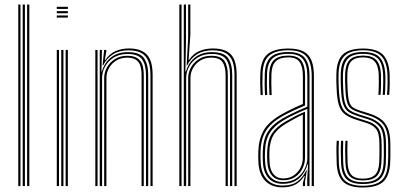

<svg xmlns="http://www.w3.org/2000/svg" viewBox="-20 -820 1780 846"><path d="M99.5 0V-800H109.2V0ZM60.5 0V-800H70.2V0ZM80 0V-800H89.8V0Z M230.2 -780.5V-790H279V-780.5ZM230.2 -742.5V-752H279V-742.5ZM230.2 -761.5V-771H279V-761.5ZM269.2 0V-600H279V0ZM230.2 0V-600H240V0ZM249.8 0V-600H259.5V0Z M643 0V-490Q643 -514.2 638.6 -534Q634.2 -553.8 623.6 -568.2Q613 -582.8 594.1 -590.5Q575.2 -598.2 546 -598.2Q505.2 -598.2 477 -580.1Q448.8 -562 434.5 -531.8H432L438.8 -600H448.5V-593L441.8 -556H444Q462.5 -582.8 488.9 -594.6Q515.2 -606.5 547.8 -606.5Q572.8 -606.5 590.9 -600.9Q609 -595.2 620.9 -585.1Q632.8 -575 639.8 -560.6Q646.8 -546.2 649.6 -528.6Q652.5 -511 652.5 -490.5V0ZM400 0V-600H409.8V0ZM439 0V-476.5Q439 -500.5 451.1 -522.8Q463.2 -545 486 -559.6Q508.8 -574.2 540.8 -574.2Q562.2 -574.2 576.5 -568.1Q590.8 -562 598.9 -550.8Q607 -539.5 610.2 -523.9Q613.5 -508.2 613.5 -489V0H603.8V-489Q603.8 -512.8 598.4 -530Q593 -547.2 579.1 -556.6Q565.2 -566 539.8 -566Q513.2 -566 492.8 -553.5Q472.2 -541 460.6 -520.6Q449 -500.2 449 -476.8L448.8 0ZM419.5 0V-600H429.2L427 -505.2H429.2Q439.8 -543.5 469.2 -567Q498.8 -590.5 543.8 -590.2Q595.8 -590.2 614.4 -563.9Q633 -537.5 633 -489.8V0H623.2V-489.5Q623.2 -534.2 606 -558.2Q588.8 -582.2 542.2 -582.2Q506.8 -582.2 481.6 -566.8Q456.5 -551.2 443.1 -526.9Q429.8 -502.5 429.8 -476.5V0Z M1013.2 0V-490Q1013.2 -525 1004.6 -549.1Q996 -573.2 975 -585.8Q954 -598.2 916.2 -598.2Q875 -598.2 847 -580.1Q819 -562 804.8 -531.8H802.5L809 -652.2V-800H818.8V-667.2L811 -556H813Q830.5 -583 857.8 -594.8Q885 -606.5 918 -606.5Q958.5 -606.5 981.2 -593Q1004 -579.5 1013.4 -553.6Q1022.8 -527.8 1022.8 -490.5V0ZM770.2 0V-800H780V0ZM809.2 0V-476.5Q809.2 -500.5 821.4 -522.8Q833.5 -545 856.2 -559.6Q879 -574.2 911 -574.2Q953.5 -574.2 968.6 -552.1Q983.8 -530 983.8 -489V0H974V-489Q974 -525.8 960.8 -545.9Q947.5 -566 910 -566Q883.5 -566 863 -553.5Q842.5 -541 830.9 -520.6Q819.2 -500.2 819.2 -476.8L819 0ZM789.8 0V-800H799.5V-636L796.8 -505.2H799.5Q810 -543.5 839.5 -567Q869 -590.5 914 -590.2Q966.2 -590.2 984.8 -564.4Q1003.2 -538.5 1003.2 -489.8V0H993.5V-489.5Q993.5 -534.5 976.5 -558.4Q959.5 -582.2 912.5 -582.2Q877 -582.2 851.9 -566.8Q826.8 -551.2 813.5 -526.9Q800.2 -502.5 800.2 -476.5V0Z M1353.5 0V-484.8Q1353.5 -543.2 1330.6 -570.9Q1307.8 -598.5 1250.5 -598.5Q1195.8 -598.5 1167.5 -576.2Q1139.2 -554 1137 -497Q1136 -474.2 1136.2 -450Q1136.5 -425.8 1137.8 -401.2H1128.2Q1126.8 -427 1126.5 -451Q1126.2 -475 1127.2 -497.2Q1129.5 -557 1159.2 -581.6Q1189 -606.2 1250.5 -606.2Q1292.8 -606.2 1317.4 -593.1Q1342 -580 1352.6 -553Q1363.2 -526 1363.2 -484.8V0ZM1226.5 -18Q1261.2 -18 1285.1 -33.9Q1309 -49.8 1321.6 -74.4Q1334.2 -99 1334.2 -124.5V-340.5Q1304.2 -328.2 1277.1 -315.1Q1250 -302 1230.8 -290.8Q1188.2 -265.5 1168.8 -234.4Q1149.2 -203.2 1147.5 -151.8Q1147 -136.5 1147.2 -125.9Q1147.5 -115.2 1148.5 -100.5Q1151.5 -60.8 1172 -39.4Q1192.5 -18 1226.5 -18ZM1227.2 -25.8Q1196.5 -25.8 1178.8 -45.8Q1161 -65.8 1158.2 -101.8Q1157 -117 1157 -127.2Q1157 -137.5 1157.2 -151Q1158.8 -200.8 1177.1 -230Q1195.5 -259.2 1235.5 -283Q1256.2 -295.2 1278.6 -306.9Q1301 -318.5 1324 -328V-124.2Q1324 -100.8 1313.1 -78Q1302.2 -55.2 1280.8 -40.5Q1259.2 -25.8 1227.2 -25.8ZM1227.5 -33.8Q1254.2 -33.8 1273.6 -46.6Q1293 -59.5 1303.6 -80.1Q1314.2 -100.8 1314.2 -124V-315Q1294.5 -306 1276.9 -296.2Q1259.2 -286.5 1240 -275.2Q1201.2 -252 1184.8 -224.2Q1168.2 -196.5 1167 -150.5Q1166.8 -138.8 1166.8 -128Q1166.8 -117.2 1168 -102Q1170.2 -69.8 1185.8 -51.8Q1201.2 -33.8 1227.5 -33.8ZM1224.2 5.5Q1178 5.5 1150.5 -21.5Q1123 -48.5 1119 -99.2Q1118 -113.8 1117.9 -125.9Q1117.8 -138 1118.2 -153.2Q1119.8 -205.2 1140.9 -243.6Q1162 -282 1217 -314Q1230.5 -321.8 1245.5 -329.6Q1260.5 -337.5 1277.6 -345.5Q1294.8 -353.5 1314.5 -361.8V-484.8Q1314.5 -526.2 1300.1 -546.8Q1285.8 -567.2 1250.5 -567.2Q1213 -567.2 1195.2 -550Q1177.5 -532.8 1176 -494.8Q1175.2 -475.2 1175.5 -451.1Q1175.8 -427 1177 -401.2H1167.2Q1165.8 -428 1165.6 -452.2Q1165.5 -476.5 1166.2 -495Q1168 -537.8 1188.1 -556.4Q1208.2 -575 1250.5 -575Q1291.5 -575 1307.9 -552.4Q1324.2 -529.8 1324.2 -484.8V-355.2Q1294.8 -343 1267.4 -330Q1240 -317 1221.5 -306.2Q1174 -278.8 1151.8 -243.4Q1129.5 -208 1128 -153Q1127.8 -138 1127.8 -126.2Q1127.8 -114.5 1128.8 -99.8Q1132.5 -53 1157.5 -27.8Q1182.5 -2.5 1225 -2.5Q1267.5 -2.5 1291.5 -21Q1315.5 -39.5 1329.2 -69.2H1331.8L1324.2 -20.8V0H1314.5V-13L1323 -44.8H1320.8Q1303.8 -18 1280.4 -6.2Q1257 5.5 1224.2 5.5ZM1333.8 0V-33L1337.5 -95.8H1335.2Q1324.5 -58 1297.5 -34Q1270.5 -10 1225.8 -10Q1187 -10 1164.4 -33.9Q1141.8 -57.8 1138.8 -100.2Q1137.8 -115.5 1137.6 -126.6Q1137.5 -137.8 1137.8 -152.2Q1139.2 -205.8 1159.8 -238.9Q1180.2 -272 1226.5 -298.8Q1239.5 -306.2 1256.2 -314.6Q1273 -323 1292.8 -332Q1312.5 -341 1334.2 -350V-484.8Q1334.2 -534 1315.8 -558.4Q1297.2 -582.8 1250.5 -582.8Q1202.8 -582.8 1180.6 -562.4Q1158.5 -542 1156.5 -495.2Q1155.8 -478 1155.9 -453.1Q1156 -428.2 1157.5 -401.2H1147.8Q1146.2 -427.5 1146.1 -452.4Q1146 -477.2 1146.8 -495.5Q1148.8 -546.2 1173 -568.5Q1197.2 -590.8 1250.5 -590.8Q1302 -590.8 1322.9 -564.9Q1343.8 -539 1343.8 -484.8V0Z M1578.5 6.2Q1518.8 6.2 1492 -19.2Q1465.2 -44.8 1463.5 -103.8Q1462.8 -127.2 1462.4 -149.5Q1462 -171.8 1463.5 -199.5H1473.2Q1471.8 -171 1472.1 -148.8Q1472.5 -126.5 1473 -104Q1474.8 -49 1499.1 -25.2Q1523.5 -1.5 1578.5 -1.5Q1635 -1.5 1661 -24.9Q1687 -48.2 1689.5 -102.8Q1690.5 -119.5 1690.6 -131Q1690.8 -142.5 1690.6 -154.2Q1690.5 -166 1690.5 -183.8Q1690.5 -242.5 1670.2 -269.9Q1650 -297.2 1605.2 -311.2L1565.5 -323.8Q1542.8 -331 1529.2 -339.8Q1515.8 -348.5 1509.5 -368.8Q1503.2 -389 1501.8 -430.5Q1501 -452 1500.5 -464.5Q1500 -477 1500.8 -495Q1502.5 -536.8 1520.5 -555.9Q1538.5 -575 1580 -575Q1619 -575 1637.4 -556.2Q1655.8 -537.5 1658.5 -493.8Q1659 -483.2 1658.9 -454.8Q1658.8 -426.2 1656.8 -402H1647.2Q1649 -426.2 1649.2 -454.5Q1649.5 -482.8 1648.8 -493.8Q1646.2 -532.5 1630.2 -549.9Q1614.2 -567.2 1580 -567.2Q1544.8 -567.2 1528.2 -550.4Q1511.8 -533.5 1510.5 -495Q1509.8 -477 1510.2 -464.1Q1510.8 -451.2 1511.5 -430.5Q1513 -391.2 1518.4 -372.6Q1523.8 -354 1535.8 -346.2Q1547.8 -338.5 1568.2 -332L1608 -319.5Q1637.2 -310.2 1657.8 -295.4Q1678.2 -280.5 1689.1 -254.2Q1700 -228 1700 -183.8Q1700 -166 1700.1 -154.1Q1700.2 -142.2 1700.1 -130.8Q1700 -119.2 1699.2 -102.5Q1696.2 -45.2 1668.9 -19.5Q1641.5 6.2 1578.5 6.2ZM1578.5 -9.2Q1529 -9.2 1506.6 -31.2Q1484.2 -53.2 1482.8 -104.2Q1482 -128 1481.6 -150Q1481.2 -172 1482.8 -199.5H1492.2Q1491.2 -172.8 1491.4 -151.1Q1491.5 -129.5 1492.2 -104.5Q1493.8 -57.5 1513.9 -37.4Q1534 -17.2 1578.5 -17.2Q1625 -17.2 1646.5 -37.1Q1668 -57 1670.2 -103.2Q1671.5 -127.2 1671.2 -144.2Q1671 -161.2 1671 -183.8Q1671 -239.8 1653 -261.9Q1635 -284 1600.2 -295L1559.8 -307.5Q1533.5 -315.8 1517.1 -326.1Q1500.8 -336.5 1492.5 -359.8Q1484.2 -383 1482.5 -430Q1481.8 -449.5 1481.2 -464.8Q1480.8 -480 1481.5 -495.5Q1483 -546.8 1506.2 -568.8Q1529.5 -590.8 1580 -590.8Q1630 -590.8 1652.2 -567.9Q1674.5 -545 1677.5 -494.5Q1678.5 -482 1678.1 -453.2Q1677.8 -424.5 1675.8 -402H1666.2Q1668.2 -424.5 1668.5 -454.2Q1668.8 -484 1668 -494Q1665 -543 1643.9 -562.9Q1622.8 -582.8 1580 -582.8Q1534 -582.8 1513.5 -562.2Q1493 -541.8 1491.2 -495.8Q1490.5 -477 1491 -464.4Q1491.5 -451.8 1492.2 -430Q1493.8 -385.8 1500.9 -364.1Q1508 -342.5 1523 -333Q1538 -323.5 1562.8 -315.5L1602.8 -303Q1641.2 -290.8 1661 -266.8Q1680.8 -242.8 1680.8 -183.8Q1680.8 -158.2 1681 -143.1Q1681.2 -128 1680 -103.2Q1677.5 -53.2 1654.1 -31.2Q1630.8 -9.2 1578.5 -9.2ZM1578.5 -25Q1539.2 -25 1521.2 -43.4Q1503.2 -61.8 1502 -105Q1501.2 -127.2 1500.9 -149.1Q1500.5 -171 1502 -199.5H1511.5Q1510.2 -169.8 1510.6 -149Q1511 -128.2 1511.5 -105Q1512.8 -67 1528 -49.9Q1543.2 -32.8 1578.5 -32.8Q1614.8 -32.8 1631.9 -49.2Q1649 -65.8 1651 -103.8Q1652.2 -129.5 1652 -144.9Q1651.8 -160.2 1651.8 -183.8Q1651.8 -232.2 1637.8 -250.8Q1623.8 -269.2 1595 -278.2L1554.2 -291Q1521.8 -301 1502.4 -314.6Q1483 -328.2 1474 -354.6Q1465 -381 1463.2 -429.5Q1462.2 -450.8 1461.9 -465.5Q1461.5 -480.2 1462.2 -496.5Q1464 -556 1491.9 -581.1Q1519.8 -606.2 1580 -606.2Q1638.8 -606.2 1665.9 -580.4Q1693 -554.5 1696.8 -494.8Q1697.5 -483.5 1697.2 -454.1Q1697 -424.8 1695 -402H1685.2Q1687.5 -425.5 1687.8 -454.5Q1688 -483.5 1687.2 -494.8Q1683.8 -549.8 1659 -574.1Q1634.2 -598.5 1580 -598.5Q1524 -598.5 1498.8 -574.5Q1473.5 -550.5 1471.8 -495.8Q1471.2 -479.2 1471.6 -465.5Q1472 -451.8 1472.8 -429.8Q1474.8 -381.2 1483.6 -356.4Q1492.5 -331.5 1510.5 -319.9Q1528.5 -308.2 1557 -299.2L1597.5 -286.5Q1630.5 -276.5 1646 -255.8Q1661.5 -235 1661.5 -183.8Q1661.5 -166 1661.6 -154.9Q1661.8 -143.8 1661.6 -132.8Q1661.5 -121.8 1660.5 -103.8Q1658.5 -62.2 1639.8 -43.6Q1621 -25 1578.5 -25Z"/></svg>

Font: Big Shoulders Inline Text Thin ExtraLight
Style: Regular
Weight: 250
Version: Version 2.002